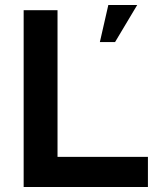

<svg xmlns="http://www.w3.org/2000/svg" viewBox="-20 -751 625 771"><path d="M75 0V-710H211V-121H574V0ZM381 -582 415 -731H531L442 -582Z"/></svg>

Font: Rising Sun
Style: Bold
Weight: 700
Designer: Matt McInerney, Pablo Impallari, Rodrigo Fuenzalida (Raleway font), Stephen Hutchings (Greek), Cristiano Sobral (main ch
Foundry: The Rising Sun Project Authors
Version: Version 4.327; ttfautohint (v1.8.4.7-5d5b-dirty)